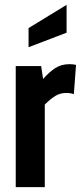

<svg xmlns="http://www.w3.org/2000/svg" viewBox="-20 -773 334 793"><path d="M45 0V-500H150L158 -447Q183.5 -475.5 208.2 -491.8Q233 -508 268 -508Q282 -508 294 -505L285 -384Q278.5 -386.5 271 -387.8Q263.5 -389 253 -389Q228.5 -389 208.8 -377Q189 -365 165 -341V0ZM98 -578V-657L255 -753V-638Z"/></svg>

Font: Cabin Condensed
Style: Bold
Weight: 700
Width: 3
Designer: Pablo Impallari
Foundry: Pablo Impallari. http://www.impallari.com Igino Marini. http://www.ikern.com
Version: Version 3.001; ttfautohint (v1.8.3)